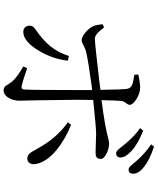

<svg xmlns="http://www.w3.org/2000/svg" viewBox="73 -897 854 1040"><g transform="rotate(90 500.0 -377.0)"><path d="M469.7 30.3Q457 30.3 449.2 23.4Q444.3 19.5 437.5 6.8Q428.7 -6.8 421.9 -15.6Q395.5 -44.9 339.8 -76.2L349.6 -96.7Q352.5 -95.7 359.4 -93.8Q421.9 -72.3 444.3 -67.4Q463.9 -63.5 464.8 -80.1Q467.8 -125 467.8 -367.2Q467.8 -408.2 467.8 -449.2Q458 -448.2 435.5 -445.3Q310.5 -427.7 267.6 -418Q247.1 -414.1 224.6 -401.4Q208 -392.6 197.3 -392.6Q180.7 -392.6 158.2 -410.6Q135.7 -428.7 123 -452.1Q115.2 -467.8 111.3 -505.9L128.9 -513.7Q166 -462.9 189.5 -463.9Q226.6 -464.8 421.9 -488.3Q454.1 -492.2 466.8 -494.1Q464.8 -612.3 461.9 -634.8Q459 -656.2 441.4 -665Q426.8 -671.9 384.8 -677.7L383.8 -699.2Q428.7 -709 457 -709Q487.3 -708 517.6 -688.5Q547.9 -668.9 547.9 -652.3Q547.9 -644.5 539.1 -633.8Q527.3 -620.1 526.4 -605.5Q524.4 -581.1 522.5 -500Q662.1 -517.6 733.4 -537.1Q749 -541 755.9 -541Q784.2 -541 811.5 -527.3Q840.8 -512.7 840.8 -496.6Q840.8 -480.5 833 -474.1Q825.2 -467.8 806.6 -467.8Q793 -467.8 766.6 -468.8Q730.5 -470.7 707 -470.7Q670.9 -470.7 535.2 -456.1Q525.4 -455.1 521.5 -455.1Q520.5 -422.9 520.5 -366.2Q520.5 -320.3 523.4 -145.5Q525.4 -64.5 525.4 -54.7Q525.4 -21.5 509.8 3.9Q494.1 30.3 469.7 30.3ZM153.3 -76.2Q136.7 -76.2 127.9 -85.9Q119.1 -95.7 119.1 -110.4Q119.1 -123 127 -131.8Q131.8 -137.7 149.4 -149.4Q162.1 -158.2 168.9 -164.1Q217.8 -201.2 245.1 -243.2Q267.6 -275.4 283.2 -323.2L308.6 -317.4Q299.8 -234.4 252.9 -157.2Q203.1 -76.2 153.3 -76.2ZM837.9 -97.7Q823.2 -97.7 810.5 -111.3Q802.7 -120.1 790 -144.5Q783.2 -155.3 780.3 -161.1Q726.6 -257.8 642.6 -317.4L656.2 -335Q736.3 -302.7 793 -255.9Q857.4 -202.1 868.2 -145.5Q872.1 -125 863.8 -111.3Q855.5 -97.7 837.9 -97.7ZM808.6 -579.1Q797.9 -579.1 779.3 -603.5Q769.5 -616.2 763.7 -623Q720.7 -676.8 673.8 -709L687.5 -725.6Q759.8 -697.3 797.9 -662.1Q833 -629.9 833 -602.5Q833 -579.1 808.6 -579.1ZM867.2 -670.9Q856.4 -683.6 850.6 -690.4Q810.5 -736.3 761.7 -768.6L774.4 -784.2Q847.7 -759.8 884.8 -729.5Q920.9 -701.2 920.9 -670.9Q920.9 -646.5 898.4 -646.5Q886.7 -645.5 867.2 -670.9Z"/></g></svg>

Font: Bpmf Zihi Only R
Style: R
Weight: 400
Foundry: But Ko
Version: Version 1.320